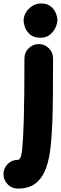

<svg xmlns="http://www.w3.org/2000/svg" viewBox="-111 -815 357 1121"><path d="M115.2 -557.6Q149.9 -557.6 174.3 -533.2Q198.7 -508.8 198.7 -474.1Q198.7 -361.8 198 -270.5Q197.3 -179.2 194.8 -106.4Q191.9 -34.2 185.3 35.6Q178.7 105.5 159.4 162.1Q140.1 218.8 100.6 252.4Q61 286.1 -7.3 286.1Q-41.5 286.1 -66.2 261.2Q-90.8 236.3 -90.8 202.1Q-90.8 167.5 -66.2 142.8Q-41.5 118.2 -7.3 118.2Q12.2 118.2 18.3 59.8Q24.4 1.5 27.8 -113.3Q29.8 -183.1 30.8 -272.5Q31.7 -361.8 31.7 -474.1Q31.7 -508.8 56.4 -533.2Q81.1 -557.6 115.2 -557.6ZM26.9 -694.8Q26.9 -719.7 40.8 -742.7Q54.7 -765.6 77.9 -780.3Q101.1 -794.9 128.4 -794.9Q163.6 -794.9 184.6 -778.1Q205.6 -761.2 214.8 -738.5Q224.1 -715.8 224.1 -698.2Q224.1 -678.7 213.1 -654.3Q202.1 -629.9 180.2 -612.3Q158.2 -594.7 126 -594.7Q87.4 -594.7 65.9 -612.5Q44.4 -630.4 35.6 -653.8Q26.9 -677.2 26.9 -694.8Z"/></svg>

Font: Mikhak-DS2-FD Black
Style: Regular
Weight: 900
Designer: Amin Abedi
Version: Version 3.2